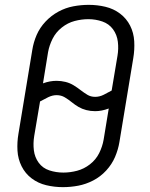

<svg xmlns="http://www.w3.org/2000/svg" viewBox="-20 -763 616 791"><path d="M239 8Q271 8 302.5 2Q334 -4 364 -19.5Q394 -35 417.5 -60.5Q441 -86 454 -116.5Q467 -147 472 -178L529 -523Q535 -558 533 -593Q531 -628 516 -657.5Q501 -687 474.5 -707Q448 -727 414.5 -735Q381 -743 346 -743H345Q314 -743 282 -737Q250 -731 220.5 -715Q191 -699 167.5 -674Q144 -649 131 -619Q118 -589 113 -557L56 -212Q50 -177 52 -142.5Q54 -108 69 -78Q84 -48 110.5 -28Q137 -8 170.5 0Q204 8 239 8ZM372 -364Q354 -364 340 -372.5Q326 -381 313 -391Q299 -402 283.5 -411.5Q268 -421 250 -425.5Q232 -430 213 -430Q186 -430 158 -420L157 -419L178 -548Q183 -576 196.5 -603Q210 -630 234.5 -649.5Q259 -669 287.5 -676.5Q316 -684 344 -684Q374 -684 401.5 -674.5Q429 -665 445.5 -642.5Q462 -620 465.5 -591Q469 -562 464 -533L440 -390Q424 -381 407 -372.5Q390 -364 372 -364ZM241 -52Q211 -52 183.5 -61Q156 -70 139.5 -92.5Q123 -115 119.5 -144Q116 -173 121 -203L145 -345Q161 -354 178.5 -362.5Q196 -371 213 -371Q232 -371 247 -362Q262 -353 275.5 -342Q289 -331 303.5 -322.5Q318 -314 335.5 -309.5Q353 -305 372 -305Q399 -305 428 -316L407 -188Q402 -159 388.5 -132Q375 -105 350.5 -86Q326 -67 297.5 -59.5Q269 -52 241 -52Z"/></svg>

Font: Iosevka Sparkle Light Oblique
Style: Regular
Weight: 300
Italic angle: -9°
Designer: Belleve Invis
Foundry: Belleve Invis
Version: Version 4.5.0; ttfautohint (v1.8.3)